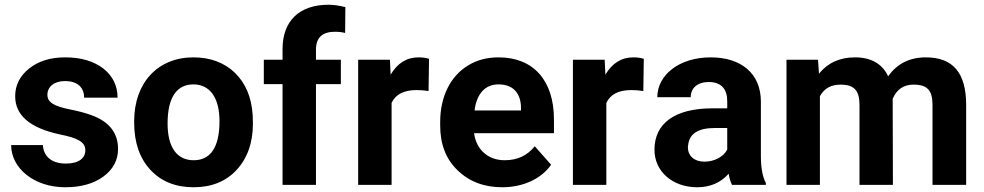

<svg xmlns="http://www.w3.org/2000/svg" viewBox="-20 -780 4150 810"><path d="M340 -146C340 -113 313 -90 258 -90C201 -90 164 -117 161 -168H27C27 -71 123 10 255 10C321 10 375 -5 416 -35C457 -65 478 -104 478 -152C478 -219 441 -267 366 -294C342 -303 312 -311 277 -318C206 -332 180 -349 180 -380C180 -413 207 -438 254 -438C310 -438 335 -408 335 -368H476C476 -418 456 -459 416 -491C375 -522 322 -538 255 -538C192 -538 142 -522 103 -491C64 -460 44 -421 44 -374C44 -293 107 -240 232 -213C308 -198 340 -181 340 -146Z M546 -263C546 -179 569 -113 614 -64C659 -15 720 10 797 10C873 10 934 -15 979 -64C1024 -113 1047 -178 1047 -259L1046 -295C1041 -370 1016 -429 971 -473C926 -516 867 -538 796 -538C644 -538 546 -429 546 -269ZM687 -259C687 -371 727 -424 796 -424C865 -424 906 -368 906 -269C906 -154 865 -104 797 -104C726 -104 687 -159 687 -259Z M1093 -528V-425H1172V0H1313V-425H1418V-528H1313V-571C1313 -621 1340 -646 1393 -646C1410 -646 1424 -644 1436 -641L1437 -750C1409 -757 1385 -760 1366 -760C1243 -760 1172 -692 1172 -573V-528Z M1790 -532C1777 -536 1762 -538 1746 -538C1696 -538 1657 -514 1628 -465L1625 -528H1491V0H1632V-346C1649 -382 1684 -400 1737 -400C1752 -400 1769 -399 1788 -396Z M2099 10C2187 10 2264 -26 2305 -85L2236 -163C2205 -124 2163 -104 2109 -104C2038 -104 1989 -150 1980 -218H2317V-276C2317 -443 2228 -538 2084 -538C2035 -538 1992 -527 1955 -504C1880 -459 1837 -372 1837 -265V-251C1837 -172 1861 -109 1910 -62C1959 -14 2022 10 2099 10ZM2083 -424C2143 -424 2177 -389 2178 -326V-314H1982C1991 -385 2027 -424 2083 -424Z M2696 -532C2683 -536 2668 -538 2652 -538C2602 -538 2563 -514 2534 -465L2531 -528H2397V0H2538V-346C2555 -382 2590 -400 2643 -400C2658 -400 2675 -399 2694 -396Z M2921 10C2976 10 3020 -9 3054 -47C3057 -28 3062 -13 3068 0H3211V-8C3197 -34 3190 -72 3190 -122V-351C3190 -470 3107 -538 2978 -538C2846 -538 2753 -464 2753 -370H2894C2894 -409 2923 -434 2970 -434C3025 -434 3048 -402 3048 -353V-323H2983C2827 -322 2741 -260 2741 -148C2741 -57 2817 10 2921 10ZM2882 -159 2883 -167C2888 -216 2925 -240 2996 -240H3048V-149C3032 -118 2993 -98 2952 -98C2908 -98 2882 -123 2882 -159Z M3439 0V-374C3457 -407 3486 -423 3526 -423C3585 -423 3606 -397 3606 -336V0H3747L3746 -363C3763 -403 3792 -423 3834 -423C3894 -423 3914 -397 3914 -337V0H4056V-337C4056 -472 4001 -538 3886 -538C3817 -538 3764 -511 3727 -458C3702 -511 3655 -538 3587 -538C3523 -538 3472 -515 3435 -469L3431 -528H3298V0Z"/></svg>

Font: Noto Sans KR Bold
Style: Regular
Weight: 700
Designer: Ryoko NISHIZUKA  (kana & ideographs); Paul D. Hunt (Latin, Greek & Cyrillic); Wenlong ZHANG  (bopomofo); Sandoll Communi
Foundry: Adobe Systems Incorporated
Version: Version 1.004;PS 1.004;hotconv 1.0.82;makeotf.lib2.5.63406